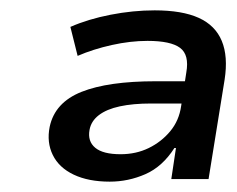

<svg xmlns="http://www.w3.org/2000/svg" viewBox="-20 -734 457 371"><path d="M192 -383Q151 -383 122.5 -396.5Q94 -410 82 -434.5Q70 -459 76 -489Q86 -536 137.5 -556.5Q189 -577 281 -577H342L336 -534H272Q237 -534 211.5 -528.5Q186 -523 171 -511.5Q156 -500 153 -483Q149 -461 164 -448.5Q179 -436 213 -436Q243 -436 267.5 -448Q292 -460 309 -480.5Q326 -501 330 -529L340 -594Q346 -628 328 -641.5Q310 -655 265 -655Q232 -655 196 -647Q160 -639 130 -626L116 -682Q150 -697 193.5 -705.5Q237 -714 279 -714Q332 -714 364 -699.5Q396 -685 408.5 -655Q421 -625 414 -580L383 -388H311L320 -448H317Q294 -412 261 -397.5Q228 -383 192 -383Z"/></svg>

Font: Nunito Sans 7pt SemiExpanded SemiBold
Style: Italic
Weight: 600
Width: 6
Italic angle: -9°
Designer: Vernon Adams
Foundry: Vernon Adams
Version: Version 3.101;gftools[0.9.27]